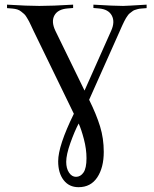

<svg xmlns="http://www.w3.org/2000/svg" viewBox="-20 -508 651 814"><path d="M293 -25.4V-25.9L122.1 -377.4Q119.6 -382.3 112.8 -397.2Q106 -412.1 103.3 -417Q100.6 -421.9 94 -433.1Q87.4 -444.3 82.5 -448.5Q77.6 -452.6 69.8 -459Q62 -465.3 53 -468Q43.9 -470.7 32.7 -471.7L9.8 -473.6V-488.3Q96.2 -482.9 146.5 -482.9Q202.6 -482.9 290 -488.3V-474.1L266.6 -472.2Q225.1 -468.8 210.7 -442.6Q196.3 -416.5 214.8 -377.4L338.4 -124L451.2 -377.4Q468.3 -415 454.1 -441.9Q439.9 -468.8 399.4 -472.2L376 -474.1V-488.3Q463.4 -482.9 502 -482.9Q514.2 -482.9 601.6 -488.3V-473.6L578.1 -471.7Q570.3 -471.2 563 -469.2Q555.7 -467.3 550.3 -465.3Q544.9 -463.4 539.1 -458.5Q533.2 -453.6 529.8 -451.4Q526.4 -449.2 521.2 -441.7Q516.1 -434.1 514.2 -431.4Q512.2 -428.7 507.3 -418.7Q502.4 -408.7 501.2 -406.2Q500 -403.8 494.6 -391.8Q489.3 -379.9 488.3 -377.4L357.9 -85Q388.7 -22.9 404.3 28.1Q419.9 79.1 419.9 135.7Q419.9 202.6 392.3 244.1Q364.7 285.6 313 285.6Q272.9 285.6 249.8 255.6Q226.6 225.6 226.6 175.8Q226.6 109.9 293 -25.4ZM260.7 178.2Q260.7 206.1 272.7 223.9Q284.7 241.7 302.2 241.7Q321.3 241.7 334 223.4Q346.7 205.1 346.7 162.6Q346.7 124 335.7 82Q324.7 40 313.5 15.6Q295.9 48.8 278.3 98.4Q260.7 147.9 260.7 178.2Z"/></svg>

Font: Flanker
Style: Regular
Weight: 400
Designer: Flanker
Foundry: Flanker
Version: Version 2.027